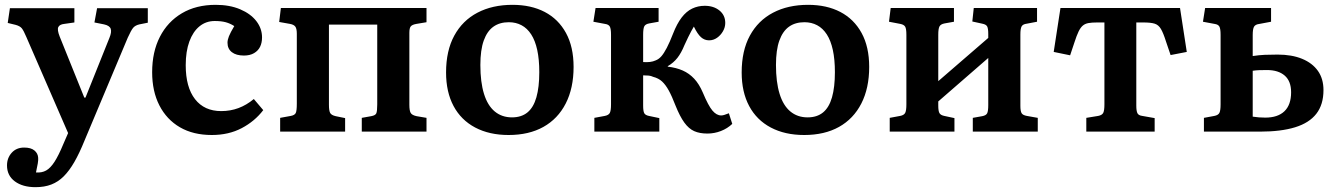

<svg xmlns="http://www.w3.org/2000/svg" viewBox="-20 -545 5535 795"><path d="M127 230Q74 230 41.5 206Q9 182 9 140Q9 109 28.5 87.5Q48 66 80 66Q108 66 122.5 78Q137 90 138 108Q139 116 136.5 131.5Q134 147 129 169Q153 171 171 161Q189 151 206 124.5Q223 98 242 52L262 6L89 -392Q78 -418 70.5 -427.5Q63 -437 45 -442L12 -450L21 -511H288V-452L246 -446Q227 -444 221.5 -433Q216 -422 227 -394L329 -141H334L433 -388Q443 -412 438.5 -425.5Q434 -439 411 -444L371 -452L382 -511H592V-451L557 -444Q540 -440 531.5 -430Q523 -420 509 -389L330 37Q309 89 288 125.5Q267 162 244 185Q221 208 192.5 219Q164 230 127 230Z M857 14Q780 14 725 -18Q670 -50 640 -108.5Q610 -167 610 -246Q610 -330 642 -392.5Q674 -455 733 -490Q792 -525 873 -525Q931 -525 974.5 -506.5Q1018 -488 1041.5 -457.5Q1065 -427 1065 -390Q1065 -368 1057 -351.5Q1049 -335 1032 -325Q1015 -315 990 -315Q958 -315 940 -329Q922 -343 922 -368Q922 -380 928 -395Q934 -410 950 -437Q933 -448 914.5 -453Q896 -458 869 -458Q833 -458 806 -436Q779 -414 764 -373Q749 -332 749 -275Q749 -184 787.5 -134.5Q826 -85 896 -85Q934 -85 967.5 -97.5Q1001 -110 1031 -135L1070 -89Q1035 -43 981 -14.5Q927 14 857 14Z M1140 0V-57L1184 -65Q1200 -68 1204.5 -77Q1209 -86 1209 -116V-405Q1209 -426 1203 -434.5Q1197 -443 1181 -446L1136 -454L1143 -512H1746V-453L1704 -446Q1687 -443 1681 -436Q1675 -429 1675 -409V-111Q1675 -87 1680.5 -77.5Q1686 -68 1705 -64L1746 -57V0H1478V-57L1517 -64Q1534 -67 1538 -75.5Q1542 -84 1542 -113V-443H1342V-111Q1342 -87 1347 -77.5Q1352 -68 1370 -64L1409 -56V0Z M2086 14Q2006 14 1947.5 -17Q1889 -48 1858 -106Q1827 -164 1827 -245Q1827 -335 1861 -397.5Q1895 -460 1957 -492.5Q2019 -525 2102 -525Q2179 -525 2235.5 -495.5Q2292 -466 2323.5 -408.5Q2355 -351 2355 -268Q2355 -180 2322.5 -116.5Q2290 -53 2230 -19.5Q2170 14 2086 14ZM2100 -59Q2139 -59 2164 -79.5Q2189 -100 2201 -142Q2213 -184 2213 -246Q2213 -299 2204.5 -338Q2196 -377 2179.5 -402.5Q2163 -428 2139.5 -440.5Q2116 -453 2087 -453Q2049 -453 2023 -434.5Q1997 -416 1983 -377Q1969 -338 1969 -276Q1969 -205 1984 -156.5Q1999 -108 2028.5 -83.5Q2058 -59 2100 -59Z M2909 8Q2877 8 2854.5 -2Q2832 -12 2813.5 -37.5Q2795 -63 2777 -108Q2762 -147 2749 -170.5Q2736 -194 2721.5 -207.5Q2707 -221 2684 -227Q2676 -231 2666 -232Q2656 -233 2643 -233V-108Q2643 -85 2647.5 -76.5Q2652 -68 2667 -65L2710 -56V0H2441V-57L2484 -65Q2500 -68 2505 -77.5Q2510 -87 2510 -113V-401Q2510 -426 2505 -435Q2500 -444 2485 -446L2437 -455L2446 -512H2707V-455L2668 -448Q2652 -445 2647.5 -435.5Q2643 -426 2643 -401V-288Q2659 -287 2671.5 -288.5Q2684 -290 2695 -295Q2708 -300 2718.5 -312Q2729 -324 2741 -347Q2753 -370 2767 -406Q2783 -447 2802.5 -472.5Q2822 -498 2846 -509.5Q2870 -521 2898 -521Q2935 -521 2959 -501.5Q2983 -482 2983 -450Q2983 -432 2973.5 -415.5Q2964 -399 2949 -388.5Q2934 -378 2916 -378Q2897 -378 2882.5 -391Q2868 -404 2853 -435Q2848 -426 2842 -415.5Q2836 -405 2829.5 -391Q2823 -377 2814 -358Q2801 -326 2785 -305.5Q2769 -285 2745 -271V-269Q2780 -265 2807 -253Q2834 -241 2854.5 -219Q2875 -197 2890 -162Q2913 -107 2930 -87Q2947 -67 2966 -67Q2972 -67 2978.5 -69Q2985 -71 2998 -76L3012 -32Q2992 -13 2965 -2.5Q2938 8 2909 8Z M3310 14Q3230 14 3171.5 -17Q3113 -48 3082 -106Q3051 -164 3051 -245Q3051 -335 3085 -397.5Q3119 -460 3181 -492.5Q3243 -525 3326 -525Q3403 -525 3459.5 -495.5Q3516 -466 3547.5 -408.5Q3579 -351 3579 -268Q3579 -180 3546.5 -116.5Q3514 -53 3454 -19.5Q3394 14 3310 14ZM3324 -59Q3363 -59 3388 -79.5Q3413 -100 3425 -142Q3437 -184 3437 -246Q3437 -299 3428.5 -338Q3420 -377 3403.5 -402.5Q3387 -428 3363.5 -440.5Q3340 -453 3311 -453Q3273 -453 3247 -434.5Q3221 -416 3207 -377Q3193 -338 3193 -276Q3193 -205 3208 -156.5Q3223 -108 3252.5 -83.5Q3282 -59 3324 -59Z M3664 0V-57L3707 -65Q3723 -68 3728 -77.5Q3733 -87 3733 -113V-401Q3733 -426 3728 -434.5Q3723 -443 3708 -446L3661 -455L3668 -512H3930V-455L3891 -448Q3875 -445 3870 -435.5Q3865 -426 3865 -401V-209L4072 -388V-405Q4072 -427 4067.5 -435.5Q4063 -444 4047 -447L4006 -456L4012 -512H4274V-455L4232 -447Q4215 -445 4210 -435.5Q4205 -426 4205 -402V-107Q4205 -85 4210 -76.5Q4215 -68 4232 -65L4277 -57V0H4008V-57L4047 -64Q4063 -67 4067.5 -76Q4072 -85 4072 -110V-305L3865 -125V-108Q3865 -85 3870 -76.5Q3875 -68 3890 -65L3932 -56V0Z M4478 0V-57L4527 -65Q4543 -68 4548 -77.5Q4553 -87 4553 -113V-452H4523Q4501 -452 4487 -449.5Q4473 -447 4463.5 -439Q4454 -431 4446 -414.5Q4438 -398 4429 -370L4411 -316L4343 -330L4371 -512H4866L4894 -330L4827 -317L4808 -373Q4797 -408 4787 -425Q4777 -442 4761 -447Q4745 -452 4714 -452H4685V-108Q4685 -86 4689.5 -76.5Q4694 -67 4710 -65L4761 -56V0Z M4965 0V-57L5008 -65Q5024 -68 5029 -77.5Q5034 -87 5034 -113V-401Q5034 -426 5029 -435Q5024 -444 5009 -446L4961 -455L4970 -512H5243V-455L5195 -446Q5178 -444 5172.5 -434.5Q5167 -425 5167 -400V-313Q5194 -317 5217 -318Q5240 -319 5270 -319Q5329 -319 5371.5 -301.5Q5414 -284 5437 -251.5Q5460 -219 5460 -172Q5460 -112 5430.5 -74Q5401 -36 5342.5 -18Q5284 0 5198 0ZM5219 -58Q5271 -58 5298.5 -84.5Q5326 -111 5326 -163Q5326 -209 5299.5 -232Q5273 -255 5226 -255Q5208 -255 5194 -254.5Q5180 -254 5167 -252V-62Q5180 -60 5193 -59Q5206 -58 5219 -58Z"/></svg>

Font: Literata 18pt SemiBold
Style: Regular
Weight: 600
Designer: Latin by Veronika Burian and Jose Scaglione. Greek by Irene Vlachou. Cyrillic by Vera Evstafieva.
Foundry: TypeTogether
Version: Version 3.103;gftools[0.9.29]